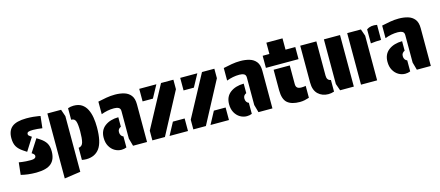

<svg xmlns="http://www.w3.org/2000/svg" viewBox="-56 -1310 4740 2069"><g transform="rotate(-15 2314.0 -275.5)"><path d="M243 -376 152 -232 114 -257Q67 -288 46 -324Q25 -360 25 -418Q25 -501 74 -541.5Q123 -582 235 -583Q277 -583 312.5 -579.5Q348 -576 369.5 -572Q391 -568 391 -568L376 -435Q376 -435 361 -437Q346 -439 322.5 -441.5Q299 -444 274 -444Q238 -444 222 -438Q206 -432 206 -415Q206 -405 212 -398.5Q218 -392 231 -384ZM194 -205 286 -348 319 -327Q367 -296 388 -260.5Q409 -225 409 -169Q409 -80 358 -35.5Q307 9 191 10Q140 10 97.5 4.5Q55 -1 20 -10L35 -146Q35 -146 72 -140.5Q109 -135 170 -135Q225 -135 225 -168Q225 -185 200 -201Z M699 -443V-572Q730 -583 763 -583Q818 -583 853.5 -559.5Q889 -536 909.5 -495Q930 -454 938.5 -402.5Q947 -351 947 -294Q947 -130 896 -60Q845 10 747 10Q736 10 724 8.5Q712 7 699 5V-130Q739 -135 750 -177Q761 -219 761 -299Q761 -378 749 -410.5Q737 -443 704 -443ZM649 -497V124L469 150V-575H622Z M1247 -393Q1247 -422 1227 -432.5Q1207 -443 1176 -443Q1138 -443 1103 -436Q1068 -429 1033 -416V-556Q1078 -566 1126.5 -574.5Q1175 -583 1224 -583Q1279 -583 1325 -569.5Q1371 -556 1399 -521Q1427 -486 1427 -421V0H1271L1247 -86ZM1197 -124V-1Q1171 10 1141 10Q1101 10 1066 -10.5Q1031 -31 1009 -70Q987 -109 987 -164Q987 -248 1045.5 -292.5Q1104 -337 1197 -338V-232Q1181 -225 1171.5 -212.5Q1162 -200 1162 -181Q1162 -158 1172 -143.5Q1182 -129 1197 -124Z M1685 -575 1609 -435H1494V-575ZM1627 -2H1487V-110L1737 -575H1875V-469ZM1678 0 1753 -140H1884V0Z M2142 -575 2066 -435H1951V-575ZM2084 -2H1944V-110L2194 -575H2332V-469ZM2135 0 2210 -140H2341V0Z M2646 -393Q2646 -422 2626 -432.5Q2606 -443 2575 -443Q2537 -443 2502 -436Q2467 -429 2432 -416V-556Q2477 -566 2525.5 -574.5Q2574 -583 2623 -583Q2678 -583 2724 -569.5Q2770 -556 2798 -521Q2826 -486 2826 -421V0H2670L2646 -86ZM2596 -124V-1Q2570 10 2540 10Q2500 10 2465 -10.5Q2430 -31 2408 -70Q2386 -109 2386 -164Q2386 -248 2444.5 -292.5Q2503 -337 2596 -338V-232Q2580 -225 2570.5 -212.5Q2561 -200 2561 -181Q2561 -158 2571 -143.5Q2581 -129 2596 -124Z M2871 -440V-575H2946V-701H3126V-575H3235V-440ZM2946 -399H3126V-191Q3126 -163 3140.5 -150Q3155 -137 3187 -137Q3203 -137 3215 -138.5Q3227 -140 3235 -142V-9Q3211 -1 3184.5 4.5Q3158 10 3131 10Q3039 10 2992.5 -29.5Q2946 -69 2946 -171Z M3514 -133V-3Q3481 8 3450 8Q3381 8 3335.5 -35Q3290 -78 3290 -164V-575H3470V-193Q3470 -139 3514 -133ZM3554 -77V-575H3734V0H3581Z M4032 -402V-559Q4078 -591 4148 -578V-410Q4120 -410 4090.5 -408Q4061 -406 4032 -402ZM3994 0H3814V-575H3967L3994 -498Z M4413 -393Q4413 -422 4393 -432.5Q4373 -443 4342 -443Q4304 -443 4269 -436Q4234 -429 4199 -416V-556Q4244 -566 4292.5 -574.5Q4341 -583 4390 -583Q4445 -583 4491 -569.5Q4537 -556 4565 -521Q4593 -486 4593 -421V0H4437L4413 -86ZM4363 -124V-1Q4337 10 4307 10Q4267 10 4232 -10.5Q4197 -31 4175 -70Q4153 -109 4153 -164Q4153 -248 4211.5 -292.5Q4270 -337 4363 -338V-232Q4347 -225 4337.5 -212.5Q4328 -200 4328 -181Q4328 -158 4338 -143.5Q4348 -129 4363 -124Z"/></g></svg>

Font: Protest Guerrilla
Style: Regular
Weight: 400
Designer: Octavio Pardo
Foundry: Ashler Design
Version: Version 2.005; ttfautohint (v1.8.4.7-5d5b)